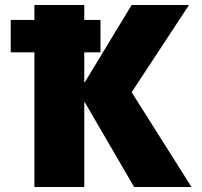

<svg xmlns="http://www.w3.org/2000/svg" viewBox="-20 -750 811 770"><path d="M23 -540V-670H118V-730H318V-670H383V-540H318V-420H320L508 -730H738L508 -380L748 0H518L320 -340H318V0H118V-540Z"/></svg>

Font: Mplus 1p Black
Style: Regular
Weight: 900
Version: Version 1.061